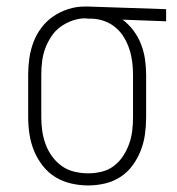

<svg xmlns="http://www.w3.org/2000/svg" viewBox="-20 -558 540 586"><path d="M249 8Q223 8 197 2Q171 -4 149 -17.5Q127 -31 110.5 -52Q94 -73 84 -97.5Q74 -122 70 -148Q66 -174 66 -200V-330Q66 -355 69.5 -380Q73 -405 82 -429Q91 -453 106.5 -473.5Q122 -494 142.5 -508Q163 -522 187.5 -530Q212 -538 237 -538Q240 -538 243.5 -538Q247 -538 250 -538L487 -530V-493L354 -498Q373 -484 387.5 -464.5Q402 -445 410.5 -423Q419 -401 422.5 -377.5Q426 -354 426 -330V-200Q426 -174 422.5 -148.5Q419 -123 409.5 -98.5Q400 -74 384.5 -53Q369 -32 347.5 -18Q326 -4 300.5 2Q275 8 249 8ZM249 -29Q270 -29 290.5 -34Q311 -39 327.5 -51.5Q344 -64 355.5 -81.5Q367 -99 374 -118.5Q381 -138 383.5 -158.5Q386 -179 386 -200V-330Q386 -350 383.5 -369.5Q381 -389 375 -407.5Q369 -426 359 -443Q349 -460 334 -473Q319 -486 300.5 -493Q282 -500 262 -501H250Q248 -501 245.5 -501.5Q243 -502 240 -502Q220 -502 200.5 -495Q181 -488 164.5 -476Q148 -464 136.5 -446.5Q125 -429 118 -410Q111 -391 108.5 -370.5Q106 -350 106 -330V-200Q106 -179 109 -158Q112 -137 119.5 -117Q127 -97 139.5 -80Q152 -63 169 -51Q186 -39 207 -34Q228 -29 249 -29Z"/></svg>

Font: Iosevka Slab Extralight
Style: Regular
Weight: 200
Monospace: yes
Designer: Belleve Invis
Foundry: Belleve Invis
Version: Version 11.1.1; ttfautohint (v1.8.3)